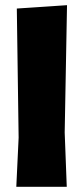

<svg xmlns="http://www.w3.org/2000/svg" viewBox="-20 -722 322 742"><path d="M239 -702 230 -210 238 0H43L52 -190L45 -689Z"/></svg>

Font: Alegreya Sans SC Black
Style: Regular
Weight: 900
Designer: Juan Pablo del Peral
Foundry: Huerta Tipografica
Version: Version 2.007